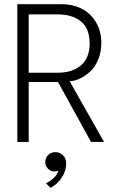

<svg xmlns="http://www.w3.org/2000/svg" viewBox="-20 -680 576 920"><path d="M63 -660H275Q327.5 -660 370 -639Q412.5 -618 439 -575Q465.5 -532 465.5 -473.5Q465.5 -430.5 450.5 -394.5Q435.5 -358.5 412 -337Q388.5 -315.5 362.8 -303.5Q337 -291.5 313.5 -291L478.5 0H416L258 -287H117.5V0H63ZM117.5 -331.5H256.5Q327 -331.5 368.2 -367Q409.5 -402.5 409.5 -472.5Q409.5 -542.5 368.5 -576.8Q327.5 -611 256.5 -611H117.5ZM245.5 49Q267 49 282 64.2Q297 79.5 297 103Q297 140 275.5 171.5Q254 203 223 220L200 198.5Q220 189 237.8 172.5Q255.5 156 259.5 137.5Q251 141.5 240 141.5Q222.5 141.5 209.8 128.2Q197 115 197 97.5Q197 76 210.8 62.5Q224.5 49 245.5 49Z"/></svg>

Font: League Spartan Light
Style: Regular
Weight: 277
Foundry: The League of Moveable Type
Version: Version 2.002